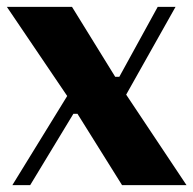

<svg xmlns="http://www.w3.org/2000/svg" viewBox="-20 -540 564 560"><path d="M16 0H68L194 -208H206L336 0H524L348 -264L492 -520H440L328 -316H316L190 -520H0L176 -260Z"/></svg>

Font: Ribes
Style: Bold
Weight: 900
Designer: Luigi Gorlero
Foundry: Collletttivo
Version: Version 2.100;Glyphs 3.1.2 (3151)